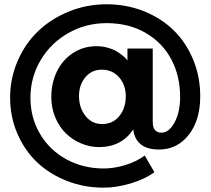

<svg xmlns="http://www.w3.org/2000/svg" viewBox="-20 -720 976 890"><path d="M688 -154.8Q688 -105 729 -105Q763.2 -105 789.1 -152.3Q814.9 -199.7 814.9 -271Q814.9 -367.2 774.4 -444.3Q733.9 -521.5 655.8 -567.1Q577.6 -612.8 474.1 -612.8Q377.9 -612.8 296.6 -566.7Q215.3 -520.5 168.2 -440.9Q121.1 -361.3 121.1 -267.1Q121.1 -174.3 165.8 -98.9Q210.4 -23.4 288.3 18.8Q366.2 61 460.9 61Q507.3 61 559.1 45.7Q610.8 30.3 650.9 1L695.8 78.1Q652.3 110.4 586.2 130.1Q520 149.9 460.9 149.9Q369.6 149.9 289.1 118.2Q208.5 86.4 150.9 31.2Q93.3 -23.9 60.1 -101.6Q26.9 -179.2 26.9 -267.1Q26.9 -356.9 61.8 -437.5Q96.7 -518.1 156.5 -575.4Q216.3 -632.8 299.1 -666.5Q381.8 -700.2 474.1 -700.2Q566.4 -700.2 647 -668Q727.5 -635.7 784.9 -579.6Q842.3 -523.4 875.2 -444.1Q908.2 -364.7 908.2 -273.9Q908.2 -162.6 854.7 -94.7Q801.3 -26.9 716.8 -26.9Q619.1 -26.9 600.1 -105L598.1 -120.1Q542 -38.1 439.9 -38.1Q397 -38.1 356.7 -54.9Q316.4 -71.8 285.6 -101.6Q254.9 -131.3 236.3 -175.3Q217.8 -219.2 217.8 -270Q217.8 -334.5 243.4 -387.9Q269 -441.4 317.4 -473.6Q365.7 -505.9 428.2 -505.9Q456.5 -505.9 483.6 -497.6Q510.7 -489.3 528.3 -477.3Q545.9 -465.3 556.9 -455.3Q567.9 -445.3 570.8 -439V-495.1H688ZM451.2 -397Q404.8 -397 375.5 -361.6Q346.2 -326.2 346.2 -274.9Q346.2 -220.7 376 -182.9Q405.8 -145 453.1 -145Q503.4 -145 533.2 -182.1Q563 -219.2 563 -273.9Q563 -326.2 532.2 -361.6Q501.5 -397 451.2 -397Z"/></svg>

Font: Montserrat arm SemiBold
Style: Regular
Weight: 600
Designer: Julieta Ulanovsky
Foundry: Julieta Ulanovsky
Version: Version 6.000;PS 006.000;hotconv 1.0.88;makeotf.lib2.5.64775